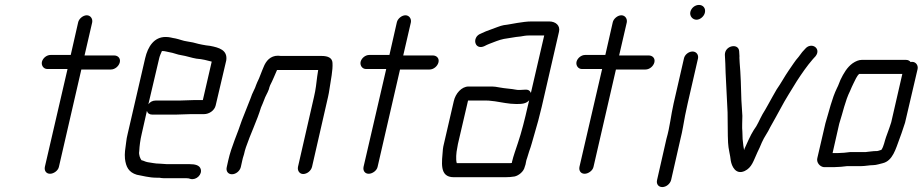

<svg xmlns="http://www.w3.org/2000/svg" viewBox="-20 -685 3744 779"><path d="M297 -594 267 -462H185C170 -462 154 -450 150 -434C147 -419 157 -405 172 -405H254L162 -8C159 7 167 20 183 20C198 20 216 7 219 -8L310 -403H430C446 -403 462 -416 466 -432C470 -448 459 -460 443 -460H323L354 -594C357 -609 347 -623 332 -623C317 -623 300 -609 297 -594Z M637 -478H638C651 -478 655 -475 668 -473C683 -471 700 -463 716 -461C736 -458 758 -450 777 -447L795 -445L811 -442C820 -440 831 -437 839 -435L803 -279H768C755 -279 720 -277 706 -277H611C600 -277 589 -272 582 -262L626 -449C627 -455 634 -472 637 -478ZM755 -222H808C828 -222 850 -236 855 -257L898 -440C904 -482 869 -492 832 -499L816 -501C810 -502 804 -503 799 -504L785 -507C772 -511 754 -515 739 -517C723 -519 707 -526 692 -529C677 -531 670 -535 652 -535C605 -535 580 -496 569 -449L498 -142C495 -130 493 -119 492 -109C488 -80 485 -63 487 -41C491 -8 502 14 535 24C558 28 585 36 615 36H626C633 37 638 38 644 38H736C743 38 748 39 753 41C777 47 802 22 794 0C789 -15 771 -19 749 -19H657C647 -19 638 -21 628 -21C608 -21 596 -25 579 -27C568 -29 564 -33 554 -35C549 -42 542 -57 545 -72C546 -93 549 -117 555 -142L576 -235C579 -225 587 -220 598 -220H693C707 -220 741 -222 755 -222Z M957 -7 963 -34C964 -39 966 -47 970 -59C972 -69 975 -79 978 -88C996 -141 1023 -196 1039 -249C1043 -259 1048 -269 1051 -278C1057 -296 1065 -306 1071 -323C1072 -328 1074 -334 1076 -339C1087 -360 1095 -381 1104 -401H1271C1270 -393 1268 -384 1267 -375C1264 -350 1261 -321 1254 -292L1189 -8C1186 7 1195 21 1210 21C1226 21 1242 8 1246 -8L1311 -292C1314 -303 1315 -314 1317 -325C1322 -361 1331 -399 1329 -430C1328 -450 1311 -458 1285 -458H1128C1121 -458 1115 -458 1108 -459C1077 -459 1059 -438 1049 -412C1048 -409 1046 -405 1044 -400C1039 -386 1036 -381 1031 -367L1024 -352C1020 -344 1018 -336 1015 -329L1008 -314C1004 -307 1001 -298 997 -287C984 -256 974 -227 961 -196C944 -143 919 -92 906 -34L900 -7C896 9 905 22 921 22C937 22 953 9 957 -7Z M1590 -594 1560 -462H1478C1463 -462 1447 -450 1443 -434C1440 -419 1450 -405 1465 -405H1547L1455 -8C1452 7 1460 20 1476 20C1491 20 1509 7 1512 -8L1603 -403H1723C1739 -403 1755 -416 1759 -432C1763 -448 1752 -460 1736 -460H1616L1647 -594C1650 -609 1640 -623 1625 -623C1610 -623 1593 -609 1590 -594Z M2127 -278 2121 -253C2110 -204 2096 -148 2081 -104C2073 -79 2063 -53 2057 -27V-24C2053 -23 2048 -23 2044 -23H1834C1833 -23 1834 -23 1833 -24C1829 -38 1831 -66 1835 -84C1836 -89 1837 -95 1838 -101L1879 -277H1954C1959 -277 1965 -277 1970 -276L1988 -274C2016 -270 2044 -263 2075 -263C2098 -263 2114 -264 2127 -278ZM2088 -320C2083 -320 2079 -320 2074 -321C2055 -325 2028 -326 2008 -330L1990 -333C1982 -334 1974 -334 1967 -334H1881C1853 -334 1828 -306 1821 -274L1781 -101C1779 -94 1778 -87 1777 -80C1773 -27 1761 34 1821 34H2031C2046 34 2054 33 2068 31C2085 27 2105 11 2109 -8C2112 -15 2113 -21 2114 -27C2115 -32 2116 -38 2119 -45L2127 -71C2136 -95 2139 -110 2148 -140C2158 -173 2170 -217 2178 -252L2248 -556C2254 -581 2235 -598 2208 -598H2138C2117 -598 2099 -595 2079 -592C2059 -589 2043 -585 2024 -583C2008 -580 1991 -572 1976 -567C1958 -561 1944 -555 1927 -547C1901 -534 1903 -501 1924 -495C1940 -491 1952 -503 1965 -507C1984 -514 2004 -523 2024 -527L2074 -535L2092 -537C2103 -539 2114 -541 2125 -541H2188L2134 -308C2126 -327 2111 -320 2088 -320Z M2466 -594 2436 -462H2354C2339 -462 2323 -450 2319 -434C2316 -419 2326 -405 2341 -405H2423L2331 -8C2328 7 2336 20 2352 20C2367 20 2385 7 2388 -8L2479 -403H2599C2615 -403 2631 -416 2635 -432C2639 -448 2628 -460 2612 -460H2492L2523 -594C2526 -609 2516 -623 2501 -623C2486 -623 2469 -609 2466 -594Z M2755 -448 2713 -265C2702 -217 2698 -170 2684 -122L2646 45C2642 61 2651 74 2667 74C2683 74 2699 61 2703 45L2741 -122C2745 -137 2748 -153 2751 -169C2756 -199 2763 -235 2770 -265L2812 -448C2815 -463 2805 -476 2790 -476C2774 -476 2758 -463 2755 -448ZM2781 -637C2777 -620 2790 -605 2806 -605C2821 -605 2837 -619 2840 -634C2844 -651 2833 -665 2816 -665C2800 -665 2785 -653 2781 -637Z M2921 -463C2922 -440 2924 -414 2924 -390C2926 -340 2930 -279 2932 -229C2933 -199 2932 -164 2933 -134L2934 -106C2935 -81 2943 -55 2945 -33C2949 -10 2965 25 3001 9C3031 -5 3037 -33 3053 -67C3059 -79 3065 -92 3071 -107C3081 -130 3095 -147 3105 -169C3117 -191 3134 -220 3146 -243C3167 -283 3190 -318 3213 -356C3234 -388 3253 -416 3278 -445L3289 -457C3314 -489 3271 -517 3246 -486L3235 -474C3228 -465 3224 -459 3220 -454C3206 -439 3193 -417 3180 -399C3164 -376 3148 -346 3131 -322L3115 -294C3103 -273 3088 -244 3074 -222C3060 -197 3054 -178 3038 -157C3024 -135 3012 -106 3000 -80C3000 -79 3000 -77 2999 -76C2998 -81 2997 -87 2996 -94L2993 -121L2992 -151C2990 -168 2992 -197 2992 -215C2991 -234 2989 -260 2988 -279C2987 -325 2985 -388 2981 -431L2980 -451C2981 -458 2979 -469 2979 -477C2977 -511 2921 -501 2921 -463Z M3380 -64H3358L3385 -183C3400 -229 3409 -276 3429 -316C3434 -327 3438 -338 3443 -347C3449 -359 3457 -378 3466 -385H3641L3596 -189C3590 -170 3589 -168 3583 -151L3575 -129C3569 -113 3566 -91 3556 -77L3543 -73C3540 -72 3537 -72 3535 -72C3530 -72 3524 -72 3518 -71L3500 -69C3495 -68 3491 -68 3487 -68H3429C3415 -66 3395 -64 3380 -64ZM3322 -7H3367C3381 -7 3403 -9 3417 -11H3474C3490 -11 3508 -15 3523 -15C3536 -15 3552 -21 3562 -23C3602 -33 3614 -80 3630 -123L3638 -145C3644 -162 3645 -167 3652 -187L3703 -405C3706 -420 3696 -434 3681 -434C3679 -434 3677 -434 3675 -433C3670 -439 3664 -442 3656 -442H3476C3465 -442 3452 -437 3439 -428C3417 -412 3403 -388 3390 -361C3385 -350 3382 -339 3376 -328C3355 -285 3344 -234 3329 -185L3296 -43C3292 -26 3306 -9 3322 -7Z"/></svg>

Font: Electronic
Style: It
Weight: 400
Version: Version 1.011